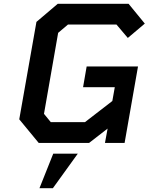

<svg xmlns="http://www.w3.org/2000/svg" viewBox="-20 -757 787 1017"><path d="M185 0 82 -125 173 -641 286 -737H661L747 -632L657 -556L597 -627H340L288 -583L213 -154L249 -110H430L575 -222L588 -295H420L439 -405H711L640 0H536L550 -76L452 0ZM189 240 262 57H392L260 240Z"/></svg>

Font: Tomorrow Medium
Style: Italic
Weight: 500
Italic angle: -10°
Designer: Tony de Marco, Monica Rizzolli
Foundry: Just in Type
Version: Version 2.002